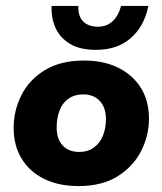

<svg xmlns="http://www.w3.org/2000/svg" viewBox="-20 -616 547 647"><path d="M245 11Q177 11 128 -13.5Q79 -38 52.5 -82Q26 -126 26 -185Q26 -243 52 -295Q78 -347 131 -379.5Q184 -412 263 -412Q330 -412 379 -387.5Q428 -363 455 -319.5Q482 -276 482 -216Q482 -159 455.5 -107Q429 -55 376.5 -22Q324 11 245 11ZM247 -104Q276 -104 296 -118.5Q316 -133 326.5 -158Q337 -183 337 -215Q337 -253 316.5 -275.5Q296 -298 260 -298Q232 -298 211.5 -284Q191 -270 181 -244.5Q171 -219 171 -186Q171 -148 191 -126Q211 -104 247 -104ZM304 -448Q248 -448 214.5 -469Q181 -490 166.5 -523.5Q152 -557 154 -596H244Q243 -560 261 -543Q279 -526 310 -526Q339 -526 359 -544Q379 -562 388 -596H480Q466 -527 420.5 -487.5Q375 -448 304 -448Z"/></svg>

Font: Rokkitt SemiBold ExtraBold
Style: Italic
Weight: 800
Italic angle: -9°
Version: Version 3.103